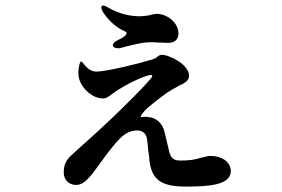

<svg xmlns="http://www.w3.org/2000/svg" viewBox="-20 -630 1040 708"><path d="M279 -403C276 -402 273 -396 271 -382C268 -367 268 -351 273 -335C284 -303 320 -267 360 -267C373 -267 382 -275 397 -286L403 -290C408 -294 411 -296 419 -301C451 -321 496 -343 518 -349C543 -358 547 -353 535 -339C510 -309 444 -243 385 -187C360 -163 314 -121 279 -90C272 -84 264 -77 257 -70C233 -48 215 -35 215 6C215 37 238 52 261 52C281 52 297 39 318 14C319 13 324 7 327 2L336 -10C359 -41 387 -82 417 -114C435 -133 456 -149 486 -149C505 -149 519 -138 522 -118C524 -103 526 -88 527 -72L530 -52C530 -45 531 -37 532 -31C542 34 576 58 666 58C752 58 831 52 831 1C831 -35 795 -55 757 -55C748 -55 739 -53 730 -50C729 -50 729 -50 728 -50C728 -50 720 -48 712 -46C711 -45 711 -45 710 -45C695 -41 676 -38 644 -38C621 -38 611 -47 605 -67L587 -142C579 -179 552 -199 519 -199C513 -199 507 -199 501 -198C494 -198 507 -217 525 -233C558 -260 592 -287 615 -300L628 -307C630 -308 633 -310 635 -311C639 -314 645 -316 655 -321C667 -328 677 -336 677 -351C677 -393 603 -428 577 -428C570 -428 565 -425 557 -418L554 -416C550 -414 547 -412 539 -410C490 -395 372 -366 335 -366C319 -366 305 -375 295 -387C286 -398 281 -404 279 -403ZM362 -582C388 -544 417 -525 441 -514C452 -510 447 -499 428 -489C424 -487 419 -484 414 -482C400 -475 394 -467 397 -460C400 -451 420 -452 420 -452L432 -455C465 -464 506 -474 529 -474C539 -475 551 -474 564 -473H581C587 -472 594 -472 601 -472C625 -472 638 -486 638 -506C638 -548 595 -579 558 -579C553 -579 548 -578 540 -576C529 -573 513 -570 491 -570C456 -571 420 -579 381 -601C368 -609 360 -612 356 -608C352 -605 353 -595 362 -582Z"/></svg>

Font: 寒蝉锦书宋Pro Soft
Style: Regular
Weight: 700
Designer: 寒蝉锦书宋{Warren} 思源宋体{Ryoko NISHIZUKA 西塚涼子 (kana & ideographs); Frank Grießhammer (Latin, Greek & Cyrillic); Wenlong ZHANG 
Foundry: Adobe & ChillType
Version: Version 2.000;Glyphs 3.1.1 (3135)